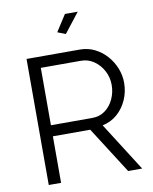

<svg xmlns="http://www.w3.org/2000/svg" viewBox="-98 -992 849 1065"><g transform="rotate(-10 326.5 -459.5)"><path d="M89.1 0V-710H388.7Q434.8 -710 473.1 -690.8Q511.4 -671.6 539.6 -639.5Q567.9 -607.5 583.6 -567.7Q599.3 -527.9 599.3 -486.5Q599.3 -435.8 579.5 -390.7Q559.6 -345.7 524.1 -314.7Q488.5 -283.7 440.9 -274.1L615.2 0H536.2L368.9 -262.1H158.5V0ZM158.5 -324.4H391.5Q433.5 -324.4 464.2 -347.3Q495 -370.1 512.1 -407.4Q529.2 -444.6 529.2 -486.5Q529.2 -529.8 509.4 -566.5Q489.7 -603.2 457.1 -625.5Q424.6 -647.7 385.2 -647.7H158.5ZM328.1 -808.5 282.5 -826.1 342.2 -918.9H414.3Z"/></g></svg>

Font: Raleway Thin
Style: Regular
Weight: 100
Designer: Matt McInerney, Pablo Impallari, Rodrigo Fuenzalida
Foundry: Matt McInerney, Pablo Impallari, Rodrigo Fuenzalida
Version: Version 4.026